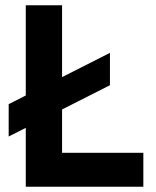

<svg xmlns="http://www.w3.org/2000/svg" viewBox="-20 -710 594 730"><path d="M13 -191V-314L398 -509V-386ZM140 0V-129H525V0ZM78 0V-690H216V0Z"/></svg>

Font: Radio Canada Big SemiBold
Style: Regular
Weight: 600
Designer: Étienne Aubert Bonn
Foundry: Coppers and Brasses
Version: Version 1.001